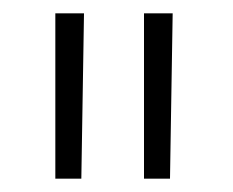

<svg xmlns="http://www.w3.org/2000/svg" viewBox="-20 -740 349 288"><path d="M102 -472H63V-720H106Q105 -657 104 -596Q103 -535 102 -472ZM235 -472H196V-720H239Q238 -657 237 -596Q236 -535 235 -472Z"/></svg>

Font: Josefin Slab
Style: Regular
Weight: 400
Designer: Santiago Orozco
Foundry: Typemade
Version: Version 2.000